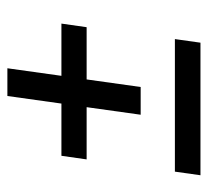

<svg xmlns="http://www.w3.org/2000/svg" viewBox="-42 -534 576 533"><g transform="rotate(-90 246.5 -268.0)"><path d="M36 -71H404L394 0H26ZM302 -386H447L437 -316H292L271 -166H194L215 -316H70L80 -386H225L246 -536H323Z"/></g></svg>

Font: Fira Sans Book
Style: Italic
Weight: 350
Italic angle: -8°
Designer: bBox Type GmbH & Carrois Corporate GbR & Edenspiekermann AG
Foundry: bBox Type GmbH & Carrois Corporate GbR & Edenspiekermann AG
Version: Version 4.301